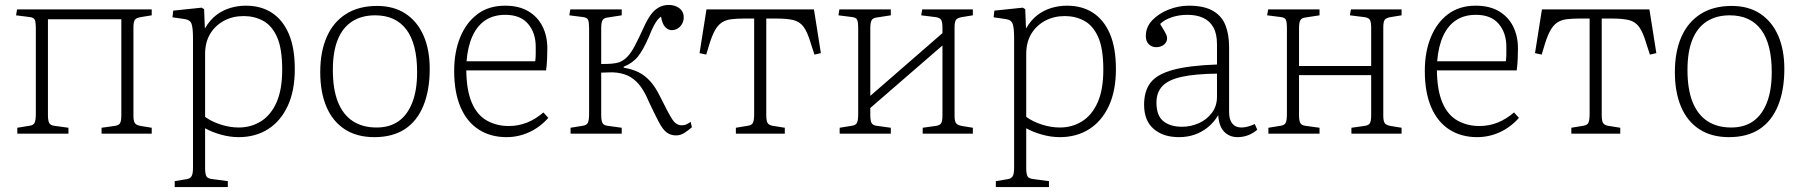

<svg xmlns="http://www.w3.org/2000/svg" viewBox="-20 -541 7291 777"><path d="M50 0V-24L99 -32Q115 -34 120 -44Q125 -54 125 -80V-425Q125 -451 121 -460.5Q117 -470 100 -472L45 -479L49 -503H594V-479L551 -472Q532 -469 526 -461Q520 -453 520 -430V-73Q520 -51 526 -42.5Q532 -34 551 -31L594 -24V0H391V-24L441 -31Q460 -33 465.5 -42Q471 -51 471 -74V-463H174V-76Q174 -53 179 -43.5Q184 -34 199 -32L257 -24V0Z M687 216V192L735 184Q749 182 755 172.5Q761 163 761 138V-388Q761 -426 755.5 -443.5Q750 -461 726 -464L678 -471L681 -498L796 -510L806 -504L809 -427H810Q830 -461 856 -480.5Q882 -500 912.5 -509Q943 -518 975 -518Q1036 -518 1080 -489.5Q1124 -461 1148.5 -404.5Q1173 -348 1173 -261Q1173 -174 1144.5 -112.5Q1116 -51 1065 -18.5Q1014 14 946 14Q910 14 873 3.5Q836 -7 810 -22V138Q810 162 815 172Q820 182 841 184L902 192V216ZM946 -25Q996 -25 1036 -50Q1076 -75 1099 -126.5Q1122 -178 1122 -259Q1122 -345 1101 -391.5Q1080 -438 1044.5 -457Q1009 -476 966 -476Q922 -476 886.5 -457Q851 -438 830.5 -404Q810 -370 810 -322V-68Q836 -49 873 -37Q910 -25 946 -25Z M1495 14Q1424 14 1375 -18Q1326 -50 1301 -109Q1276 -168 1276 -249Q1276 -332 1302.5 -392Q1329 -452 1380.5 -484.5Q1432 -517 1506 -517Q1574 -517 1621.5 -485.5Q1669 -454 1694 -397Q1719 -340 1719 -262Q1719 -176 1693.5 -113.5Q1668 -51 1618.5 -18.5Q1569 14 1495 14ZM1504 -25Q1557 -25 1593 -50.5Q1629 -76 1648.5 -126Q1668 -176 1668 -249Q1668 -307 1657 -350Q1646 -393 1624.5 -421.5Q1603 -450 1571.5 -464.5Q1540 -479 1498 -479Q1444 -479 1405.5 -454.5Q1367 -430 1347 -381Q1327 -332 1327 -258Q1327 -180 1347.5 -128.5Q1368 -77 1407.5 -51Q1447 -25 1504 -25Z M2030 14Q1965 14 1917 -17Q1869 -48 1843.5 -108Q1818 -168 1818 -254Q1818 -331 1842.5 -390.5Q1867 -450 1912.5 -484Q1958 -518 2024 -518Q2080 -518 2118 -495.5Q2156 -473 2175.5 -434Q2195 -395 2195 -345Q2195 -324 2194 -302Q2193 -280 2190 -256H1867Q1868 -175 1889.5 -125Q1911 -75 1950.5 -53Q1990 -31 2039 -31Q2078 -31 2113 -45Q2148 -59 2179 -86L2199 -64Q2164 -25 2120.5 -5.5Q2077 14 2030 14ZM1868 -293H2146Q2148 -309 2148 -322Q2148 -335 2148 -352Q2148 -408 2117 -444.5Q2086 -481 2025 -481Q1978 -481 1945 -459.5Q1912 -438 1892.5 -396Q1873 -354 1868 -293Z M2716 7Q2694 7 2678 -5Q2662 -17 2646 -47.5Q2630 -78 2605 -131Q2591 -165 2573.5 -189.5Q2556 -214 2532.5 -228.5Q2509 -243 2476 -247Q2460 -249 2442.5 -248Q2425 -247 2413 -247V-76Q2413 -53 2418 -43.5Q2423 -34 2438 -32L2496 -24V0H2289V-24L2338 -32Q2354 -34 2359 -44Q2364 -54 2364 -80V-425Q2364 -451 2360 -460.5Q2356 -470 2339 -472L2284 -479L2288 -503H2496V-479L2438 -470Q2423 -468 2418 -458.5Q2413 -449 2413 -426V-282Q2441 -282 2457 -283.5Q2473 -285 2486 -289Q2504 -296 2519 -311.5Q2534 -327 2549.5 -356.5Q2565 -386 2586 -432Q2598 -459 2612 -479Q2626 -499 2644.5 -510Q2663 -521 2686 -521Q2712 -521 2729.5 -507.5Q2747 -494 2747 -470Q2747 -457 2740.5 -445Q2734 -433 2723 -426Q2712 -419 2698 -419Q2684 -419 2672 -431.5Q2660 -444 2655 -474Q2647 -468 2640.5 -460Q2634 -452 2626 -437Q2618 -422 2606 -392Q2583 -339 2562 -312.5Q2541 -286 2504 -271V-267Q2540 -261 2565.5 -248Q2591 -235 2612 -211.5Q2633 -188 2652 -149Q2684 -84 2700 -59Q2716 -34 2738 -34Q2751 -34 2759.5 -38.5Q2768 -43 2775 -48L2780 -26Q2764 -12 2748.5 -2.5Q2733 7 2716 7Z M2958 0V-24L3006 -32Q3022 -34 3027 -44Q3032 -54 3032 -80V-466H2993Q2960 -466 2938 -463Q2916 -460 2900.5 -449.5Q2885 -439 2873.5 -418.5Q2862 -398 2851 -363L2838 -320L2811 -326L2839 -503H3274L3302 -326L3276 -320L3262 -363Q3248 -411 3232 -432.5Q3216 -454 3190 -460Q3164 -466 3121 -466H3081V-76Q3081 -53 3086 -44Q3091 -35 3106 -32L3156 -24V0Z M3378 0V-24L3427 -32Q3443 -34 3448 -44Q3453 -54 3453 -80V-425Q3453 -451 3449 -460.5Q3445 -470 3428 -472L3373 -479L3377 -503H3585V-479L3527 -470Q3512 -468 3507 -458.5Q3502 -449 3502 -426V-153L3794 -407V-429Q3794 -452 3788.5 -461Q3783 -470 3764 -472L3708 -479L3712 -503H3917V-479L3874 -472Q3855 -469 3849 -461Q3843 -453 3843 -430V-73Q3843 -51 3849 -42.5Q3855 -34 3874 -31L3917 -24V0H3714V-24L3764 -31Q3783 -33 3788.5 -42Q3794 -51 3794 -74V-357L3502 -104V-76Q3502 -53 3507 -43.5Q3512 -34 3527 -32L3585 -24V0Z M4010 216V192L4058 184Q4072 182 4078 172.5Q4084 163 4084 138V-388Q4084 -426 4078.5 -443.5Q4073 -461 4049 -464L4001 -471L4004 -498L4119 -510L4129 -504L4132 -427H4133Q4153 -461 4179 -480.5Q4205 -500 4235.5 -509Q4266 -518 4298 -518Q4359 -518 4403 -489.5Q4447 -461 4471.5 -404.5Q4496 -348 4496 -261Q4496 -174 4467.5 -112.5Q4439 -51 4388 -18.5Q4337 14 4269 14Q4233 14 4196 3.5Q4159 -7 4133 -22V138Q4133 162 4138 172Q4143 182 4164 184L4225 192V216ZM4269 -25Q4319 -25 4359 -50Q4399 -75 4422 -126.5Q4445 -178 4445 -259Q4445 -345 4424 -391.5Q4403 -438 4367.5 -457Q4332 -476 4289 -476Q4245 -476 4209.5 -457Q4174 -438 4153.5 -404Q4133 -370 4133 -322V-68Q4159 -49 4196 -37Q4233 -25 4269 -25Z M4751 14Q4687 14 4648.5 -19.5Q4610 -53 4610 -117Q4610 -173 4636.5 -207Q4663 -241 4728 -258.5Q4793 -276 4905 -280V-362Q4905 -405 4890 -431Q4875 -457 4848.5 -469Q4822 -481 4785 -481Q4751 -481 4721.5 -471Q4692 -461 4675 -444Q4686 -426 4692 -415.5Q4698 -405 4700.5 -398.5Q4703 -392 4703 -386Q4703 -370 4690 -360Q4677 -350 4659 -350Q4641 -350 4629 -362Q4617 -374 4617 -395Q4617 -432 4643.5 -459.5Q4670 -487 4710 -502.5Q4750 -518 4791 -518Q4852 -518 4888 -497.5Q4924 -477 4939 -439.5Q4954 -402 4954 -350V-88Q4954 -57 4967 -41Q4980 -25 5004 -25Q5017 -25 5031 -29Q5045 -33 5058 -39L5068 -16Q5052 -2 5031.5 6Q5011 14 4988 14Q4956 14 4934.5 -7.5Q4913 -29 4910 -75Q4892 -45 4867.5 -25.5Q4843 -6 4814 4Q4785 14 4751 14ZM4764 -28Q4799 -28 4831.5 -42.5Q4864 -57 4884.5 -84.5Q4905 -112 4905 -149V-243Q4816 -242 4762 -230Q4708 -218 4684 -192.5Q4660 -167 4660 -126Q4660 -73 4688 -50.5Q4716 -28 4764 -28Z M5113 0V-24L5162 -32Q5178 -34 5183 -44Q5188 -54 5188 -80V-425Q5188 -451 5184 -460.5Q5180 -470 5163 -472L5108 -479L5112 -503H5320V-479L5262 -470Q5247 -468 5242 -458.5Q5237 -449 5237 -426V-274H5529V-429Q5529 -452 5523.5 -461Q5518 -470 5499 -472L5443 -479L5447 -503H5652V-479L5609 -472Q5590 -469 5584 -461Q5578 -453 5578 -430V-73Q5578 -51 5584 -42.5Q5590 -34 5609 -31L5652 -24V0H5449V-24L5499 -31Q5518 -33 5523.5 -42Q5529 -51 5529 -74V-237H5237V-76Q5237 -53 5242 -43.5Q5247 -34 5262 -32L5320 -24V0Z M5958 14Q5893 14 5845 -17Q5797 -48 5771.5 -108Q5746 -168 5746 -254Q5746 -331 5770.5 -390.5Q5795 -450 5840.5 -484Q5886 -518 5952 -518Q6008 -518 6046 -495.5Q6084 -473 6103.5 -434Q6123 -395 6123 -345Q6123 -324 6122 -302Q6121 -280 6118 -256H5795Q5796 -175 5817.5 -125Q5839 -75 5878.5 -53Q5918 -31 5967 -31Q6006 -31 6041 -45Q6076 -59 6107 -86L6127 -64Q6092 -25 6048.5 -5.5Q6005 14 5958 14ZM5796 -293H6074Q6076 -309 6076 -322Q6076 -335 6076 -352Q6076 -408 6045 -444.5Q6014 -481 5953 -481Q5906 -481 5873 -459.5Q5840 -438 5820.5 -396Q5801 -354 5796 -293Z M6339 0V-24L6387 -32Q6403 -34 6408 -44Q6413 -54 6413 -80V-466H6374Q6341 -466 6319 -463Q6297 -460 6281.5 -449.5Q6266 -439 6254.5 -418.5Q6243 -398 6232 -363L6219 -320L6192 -326L6220 -503H6655L6683 -326L6657 -320L6643 -363Q6629 -411 6613 -432.5Q6597 -454 6571 -460Q6545 -466 6502 -466H6462V-76Q6462 -53 6467 -44Q6472 -35 6487 -32L6537 -24V0Z M6977 14Q6906 14 6857 -18Q6808 -50 6783 -109Q6758 -168 6758 -249Q6758 -332 6784.5 -392Q6811 -452 6862.5 -484.5Q6914 -517 6988 -517Q7056 -517 7103.5 -485.5Q7151 -454 7176 -397Q7201 -340 7201 -262Q7201 -176 7175.5 -113.5Q7150 -51 7100.5 -18.5Q7051 14 6977 14ZM6986 -25Q7039 -25 7075 -50.5Q7111 -76 7130.5 -126Q7150 -176 7150 -249Q7150 -307 7139 -350Q7128 -393 7106.5 -421.5Q7085 -450 7053.5 -464.5Q7022 -479 6980 -479Q6926 -479 6887.5 -454.5Q6849 -430 6829 -381Q6809 -332 6809 -258Q6809 -180 6829.5 -128.5Q6850 -77 6889.5 -51Q6929 -25 6986 -25Z"/></svg>

Font: Literata 18pt ExtraLight
Style: Regular
Weight: 250
Designer: Latin by Veronika Burian and Jose Scaglione. Greek by Irene Vlachou. Cyrillic by Vera Evstafieva.
Foundry: TypeTogether
Version: Version 3.103;gftools[0.9.29]